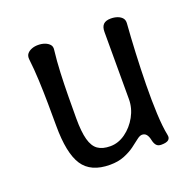

<svg xmlns="http://www.w3.org/2000/svg" viewBox="-97 -610 735 719"><g transform="rotate(-20 270.5 -250.0)"><path d="M465 -25Q468 -12 460 -5Q452 2 431 2Q418 2 411.5 -5.5Q405 -13 402 -27Q399 -42 392.5 -50Q386 -58 375 -58Q366 -58 353.5 -48Q341 -38 324 -25.5Q307 -13 282.5 -3Q258 7 225 7Q149 7 117 -41.5Q85 -90 85 -200Q85 -242 84.5 -288.5Q84 -335 82 -381Q80 -427 75 -469Q74 -482 80.5 -490Q87 -498 98.5 -502.5Q110 -507 124 -507Q139 -507 151 -502.5Q163 -498 170 -490Q177 -482 175 -469Q170 -427 168 -381Q166 -335 165.5 -288.5Q165 -242 165 -200Q165 -146 173.5 -115Q182 -84 200.5 -71Q219 -58 250 -58Q282 -58 310.5 -78.5Q339 -99 357 -131.5Q375 -164 375 -200Q375 -242 375 -288Q375 -334 375 -380Q375 -426 375 -468Q375 -488 384.5 -497.5Q394 -507 414 -507Q429 -507 441 -502.5Q453 -498 459.5 -490Q466 -482 465 -469Q461 -417 458 -354.5Q455 -292 454 -229Q453 -166 455.5 -112.5Q458 -59 465 -25Z"/></g></svg>

Font: Winky Sans Light
Style: Regular
Weight: 300
Designer: Simon Atzbach
Foundry: typofactur
Version: Version 1.205